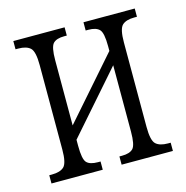

<svg xmlns="http://www.w3.org/2000/svg" viewBox="-85 -617 677 698"><g transform="rotate(-15 253.5 -268.0)"><path d="M25 0V-31H35Q66 -31 80.5 -44.5Q95 -58 95 -109V-427Q95 -478 80.5 -491.5Q66 -505 35 -505H25V-536H218V-505H208Q179 -505 166.5 -492Q154 -479 154 -429V-184L353 -411V-429Q353 -479 340.5 -492Q328 -505 299 -505H289V-536H482V-505H472Q441 -505 426.5 -491.5Q412 -478 412 -427V-109Q412 -58 426.5 -44.5Q441 -31 472 -31H482V0H289V-31H299Q328 -31 340.5 -44Q353 -57 353 -107V-357L154 -130V-107Q154 -57 166 -44Q178 -31 208 -31H218V0Z"/></g></svg>

Font: Noto Serif ExtraCondensed Light
Style: Regular
Weight: 300
Width: 2
Designer: Monotype Design Team
Foundry: Monotype Imaging Inc.
Version: Version 2.014; ttfautohint (v1.8.4.7-5d5b)